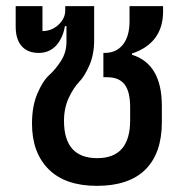

<svg xmlns="http://www.w3.org/2000/svg" viewBox="-20 -592 609 624"><path d="M295 12Q192 12 138 -42Q84 -96 84 -190Q84 -247 101.5 -288Q119 -329 140 -348Q161 -367 178.5 -394.5Q196 -422 196 -456V-507H191Q184 -467 162 -443.5Q140 -420 106 -420Q70 -420 50.5 -442Q31 -464 31 -505V-572H118V-491Q148 -491 170 -511.5Q192 -532 192 -558V-572H286V-461Q286 -415 270.5 -379.5Q255 -344 237 -325.5Q219 -307 203.5 -274Q188 -241 188 -199Q188 -78 296 -78Q403 -78 403 -201V-243Q403 -294 385 -317.5Q367 -341 328 -341H316V-420H320Q358 -420 379.5 -447Q401 -474 401 -523V-572H510V-555Q510 -452 409 -418V-414Q506 -384 506 -248V-195Q506 -94 452.5 -41Q399 12 295 12Z"/></svg>

Font: Anuphan Medium
Style: Regular
Weight: 500
Designer: Mike Abbink, Paul van der Laan, Pieter van Rosmalen, Mint Tantisuwanna
Foundry: Bold Monday; Cadson Demak
Version: Version 3.002;hotconv 1.0.109;makeotfexe 2.5.65596